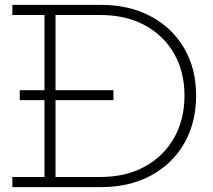

<svg xmlns="http://www.w3.org/2000/svg" viewBox="-20 -772 878 792"><path d="M448 -400V-359H61.5V-400ZM315.5 0V-42H394.5Q499.5 -42 577.2 -84.8Q655 -127.5 698 -203.2Q741 -279 741 -378Q741 -476 698 -551Q655 -626 577.2 -668Q499.5 -710 394.5 -710H316V-752H394.5Q514 -752 602.8 -704.2Q691.5 -656.5 740.2 -572.2Q789 -488 789 -378Q789 -266.5 740.2 -181.2Q691.5 -96 602.8 -48Q514 0 394.5 0ZM31 0V-42H163.5V-710H31V-752H335V-710H209V-42H335V0Z"/></svg>

Font: Hepta Slab ExtraLight Light
Style: Regular
Weight: 300
Version: Version 1.100